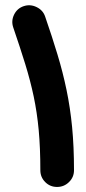

<svg xmlns="http://www.w3.org/2000/svg" viewBox="-20 -657 333 741"><path d="M71.8 -633.3Q96.7 -641.6 121.3 -629.6Q146 -617.7 154.3 -592.8Q181.2 -515.1 201.9 -446.5Q222.7 -377.9 236.8 -309.8Q251 -241.7 258.3 -166.5Q265.6 -91.3 265.6 0Q265.6 26.9 246.3 45.7Q227.1 64.5 200.2 64.5Q173.3 64.5 154.5 45.7Q135.7 26.9 135.7 0Q135.7 -85.9 129.4 -154.5Q123 -223.1 110.1 -284.4Q97.2 -345.7 77.4 -409.7Q57.6 -473.6 31.2 -550.8Q22.5 -576.2 34.4 -600.6Q46.4 -625 71.8 -633.3Z"/></svg>

Font: Mikhak Bold
Style: Regular
Weight: 700
Designer: Amin Abedi
Version: Version 3.3